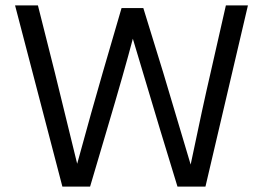

<svg xmlns="http://www.w3.org/2000/svg" viewBox="-20 -694 978 714"><path d="M315 0H212L36 -674H121L184 -424L267 -85Q323 -290 362 -424L432 -664H513L587 -424L689 -82Q735 -303 763 -423L820 -674H902L744 0H640L575 -213L474 -550Q443 -432 378 -213Z"/></svg>

Font: Hind Madurai
Style: Regular
Weight: 400
Designer: Jyotish Sonowal
Foundry: Indian Type Foundry
Version: Version 1.001;PS 1.0;hotconv 1.0.86;makeotf.lib2.5.63406; tt